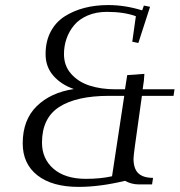

<svg xmlns="http://www.w3.org/2000/svg" viewBox="-20 -729 710 759"><path d="M69.8 -162.1Q69.8 -254.9 125 -309.1Q180.2 -363.3 272 -377Q221.7 -394.5 190.9 -429.7Q160.2 -464.8 160.2 -515.1Q160.2 -565.4 180.2 -603.5Q200.2 -641.6 235.4 -664.1Q270.5 -686.5 314 -697.8Q357.4 -709 408.2 -709Q474.1 -709 542 -688L548.8 -707L573.2 -702.1L526.9 -559.1L502.9 -564L517.1 -665Q469.7 -682.1 402.8 -682.1Q359.9 -682.1 326.4 -667.7Q293 -653.3 272.9 -629.2Q252.9 -605 242.9 -575.9Q232.9 -546.9 232.9 -515.1Q232.9 -469.2 261 -437.3Q289.1 -405.3 334.2 -390.6Q379.4 -376 437 -376H474.1L482.9 -432.1L550.8 -437L548.8 -410.2L543.9 -376H669.9L666 -350.1H541L513.2 -150.9Q507.8 -110.8 507.8 -102.1Q507.8 -62 526.9 -43.9Q545.9 -25.9 585 -25.9L581.1 0H528.8Q500 0 474.1 -14.2Q374.5 9.8 291 9.8Q186 9.8 127.9 -35.9Q69.8 -81.5 69.8 -162.1ZM146 -165Q146 -101.1 191.9 -61.5Q237.8 -22 319.8 -22Q377 -22 422.9 -32.2L471.2 -350.1H411.1Q282.2 -350.1 214.1 -306.2Q146 -262.2 146 -165Z"/></svg>

Font: Dehuti Alt
Style: Italic
Weight: 400
Version: Version 1.2